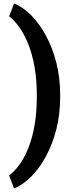

<svg xmlns="http://www.w3.org/2000/svg" viewBox="-20 -807 388 1047"><path d="M56.2 219.7 29.8 149.9Q61.5 126 88.6 87.2Q115.7 48.3 136.5 -4.9Q157.2 -58.1 168.9 -126.5Q180.7 -194.8 180.7 -277.3V-290Q180.7 -372.1 168.7 -440.2Q156.7 -508.3 136 -561.8Q115.2 -615.2 88.1 -654.5Q61 -693.8 29.8 -717.8L56.2 -787.1H59.1Q106.4 -767.6 150.9 -722.7Q195.3 -677.7 231 -611.8Q266.6 -545.9 287.4 -464.1Q308.1 -382.3 308.1 -289.1V-278.3Q308.1 -184.6 287.4 -102.8Q266.6 -21 231 44.7Q195.3 110.4 150.9 155.3Q106.4 200.2 59.1 219.7Z"/></svg>

Font: Roboto Slab LO
Style: Bold
Weight: 700
Designer: Google
Version: Version 2.000